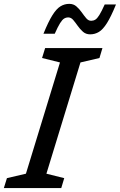

<svg xmlns="http://www.w3.org/2000/svg" viewBox="-40 -950 606 970"><path d="M263 -634.5 172.5 -657 188 -707H477.5L462.5 -657L366.5 -634.5L194.5 -72.5L284.5 -50L269.5 0H-20.5L-5 -50L91 -72.5ZM546 -927.5Q521 -866 500.5 -833.5Q480 -801 459.8 -788.8Q439.5 -776.5 415.5 -776.5Q394 -776.5 379.2 -789.5Q364.5 -802.5 352.8 -819.2Q341 -836 330 -849Q319 -862 305 -862Q293.5 -862 284 -856.2Q274.5 -850.5 263.5 -833Q252.5 -815.5 236.5 -779.5H179.5Q204.5 -841 225 -873.5Q245.5 -906 265.8 -918.2Q286 -930.5 310 -930.5Q331.5 -930.5 346.2 -917.5Q361 -904.5 372.8 -887.8Q384.5 -871 395.5 -858Q406.5 -845 420.5 -845Q432 -845 441.5 -850.8Q451 -856.5 462 -874.2Q473 -892 489 -927.5Z"/></svg>

Font: Newsreader Caption
Style: Italic
Weight: 400
Italic angle: -17°
Designer: Hugues Gentile
Foundry: Production Type
Version: Version 1.001